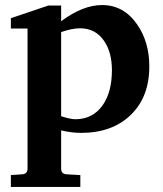

<svg xmlns="http://www.w3.org/2000/svg" viewBox="-20 -521 644 760"><path d="M571 -258Q571 -137 497.5 -66Q424 5 301 5Q263 5 222 -5V146Q222 168 244 169L298 172V219H23V172L67 169Q89 168 89 146V-408H23V-449L171 -499H222V-437Q308 -501 384 -501Q470 -501 523 -424Q571 -355 571 -258ZM423 -243Q423 -314 392 -359Q358 -409 297 -409Q265 -409 222 -394V-61Q259 -49 278 -49Q347 -49 386 -104Q423 -156 423 -243Z"/></svg>

Font: Apparatus SIL
Style: Bold
Weight: 700
Version: Version 1.0